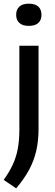

<svg xmlns="http://www.w3.org/2000/svg" viewBox="-35 -793 301 1046"><path d="M53 233 -15 187Q15.5 145 34.5 104Q53.5 63 62 17Q70.5 -29 70.5 -86V-544H175V-91Q175 -27 162.8 27.2Q150.5 81.5 123.8 131.5Q97 181.5 53 233ZM122 -652Q88 -652 70.5 -668Q53 -684 53 -712Q53 -741 70.5 -757Q88 -773 122 -773Q156.5 -773 173.8 -757Q191 -741 191 -712Q191 -684 173.8 -668Q156.5 -652 122 -652Z"/></svg>

Font: Encode Sans Condensed Thin Medium
Style: Regular
Weight: 500
Version: Version 3.002